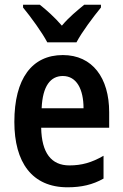

<svg xmlns="http://www.w3.org/2000/svg" viewBox="-20 -786 521 816"><path d="M181 -606H305C328 -650 377 -715 409 -754V-766H338C307 -740 275 -715 243 -677C212 -713 176 -745 149 -766H78V-754C111 -714 159 -648 181 -606ZM247 -552C116 -552 41 -452 41 -268C41 -96 116 10 267 10C326 10 374 -1 420 -27V-124C370 -95 327 -83 275 -83C198 -83 157 -136 155 -243H444V-309C444 -455 373 -552 247 -552ZM247 -463C306 -463 335 -406 335 -326H157C161 -421 195 -463 247 -463Z"/></svg>

Font: Noto Sans Tamil Condensed SemiBold
Style: Regular
Weight: 600
Width: 3
Designer: Jelle Bosma - Monotype Design Team
Foundry: Monotype Imaging Inc.
Version: Version 2.004